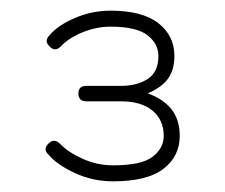

<svg xmlns="http://www.w3.org/2000/svg" viewBox="-20 -725 421 360"><path d="M187 -705Q247 -705 277 -681.5Q307 -658 307 -620Q307 -594 295 -577.5Q283 -561 257 -550Q287 -539 302 -519.5Q317 -500 317 -470Q317 -432 286.5 -408.5Q256 -385 192 -385Q154 -385 120.5 -400.5Q87 -416 71 -435Q60 -445 71 -456Q81 -466 92 -456Q107 -440 134.5 -427.5Q162 -415 192 -415Q245 -415 266 -431Q287 -447 287 -470Q287 -500 266 -517.5Q245 -535 207 -535H142Q127 -535 127 -550Q127 -564 142 -564H207Q237 -564 257 -577Q277 -590 277 -620Q277 -643 256.5 -659Q236 -675 187 -675Q161 -675 135 -664.5Q109 -654 94 -638Q83 -627 73 -638Q62 -648 73 -659Q89 -678 121 -691.5Q153 -705 187 -705Z"/></svg>

Font: Nixie One
Style: Regular
Weight: 400
Designer: Jovanny Lemonad
Foundry: Jovanny Lemonad
Version: Version 1.000 2011 initial release